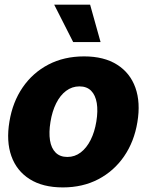

<svg xmlns="http://www.w3.org/2000/svg" viewBox="-20 -795 631 825"><path d="M250 10.3Q163.6 10.3 107.4 -25.4Q51.3 -61 28.8 -124.5Q6.3 -188 20.5 -272.5Q34.2 -356.4 77.4 -419.4Q120.6 -482.4 188 -517.6Q255.4 -552.7 341.3 -552.7Q426.8 -552.7 482.9 -517.3Q539.1 -481.9 561.8 -418.2Q584.5 -354.5 570.3 -270Q556.6 -186.5 513.2 -123.3Q469.7 -60.1 402.6 -24.9Q335.4 10.3 250 10.3ZM269.5 -120.6Q301.3 -120.6 326.7 -139.9Q352.1 -159.2 369.4 -193.6Q386.7 -228 394 -272.9Q401.4 -318.4 395.8 -352.3Q390.1 -386.2 371.6 -405Q353 -423.8 321.3 -423.8Q289.6 -423.8 263.9 -404.5Q238.3 -385.3 221.2 -350.8Q204.1 -316.4 196.8 -271Q189.5 -226.1 194.8 -192.1Q200.2 -158.2 219 -139.4Q237.8 -120.6 269.5 -120.6ZM294.4 -614.3 212.9 -774.9H367.2L412.1 -614.3Z"/></svg>

Font: Inter Tight ExtraBold
Style: Italic
Weight: 800
Italic angle: -9.39999°
Designer: Rasmus Andersson
Foundry: rsms
Version: Version 3.004